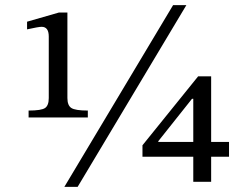

<svg xmlns="http://www.w3.org/2000/svg" viewBox="-20 -712 917 752"><path d="M877 -98H807V0H737V-98H538V-143L756 -413H807V-156H877ZM324 -252H92V-279Q142 -279 156.5 -289Q171 -299 171 -328V-569Q171 -607 143 -607Q131 -607 86 -597V-627L211 -663H244V-328Q244 -299 259.5 -289Q275 -279 324 -279ZM710 -692 284 20H232L658 -692ZM737 -156V-325H732L600 -159V-156Z"/></svg>

Font: myMathFont
Style: Regular
Weight: 400
Designer: Ross Mills, John Hudson & Paul Hanslow, Tiro Typeworks Ltd; with prior portions MicroPress Inc., and Coen Hoffman. Math 
Foundry: Tiro Typeworks Ltd
Version: Version 2.13 b171